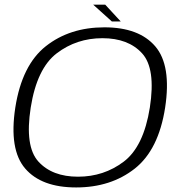

<svg xmlns="http://www.w3.org/2000/svg" viewBox="-20 -798 783 822"><path d="M306 4.5Q454.5 4.5 556.8 -76Q659 -156.5 687 -337.5Q714.5 -518 644.8 -599.5Q575 -681 427 -681Q278.5 -681 176.2 -600.2Q74 -519.5 45.5 -337.5Q18 -157.5 87.8 -76.5Q157.5 4.5 306 4.5ZM314 -41.5Q203.5 -41.5 144.5 -106.2Q85.5 -171 111.5 -337.5Q138 -505 223 -569.8Q308 -634.5 418.5 -634.5Q529 -634.5 588.2 -569.8Q647.5 -505 621.5 -337.5Q595 -170.5 509.8 -106Q424.5 -41.5 314 -41.5ZM459 -706H497L430.5 -778H379Z"/></svg>

Font: Anybody SemiExpanded Light
Style: Italic
Weight: 300
Width: 6
Italic angle: -10°
Version: Version 1.113;gftools[0.9.25]